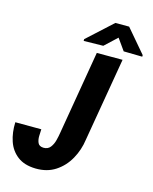

<svg xmlns="http://www.w3.org/2000/svg" viewBox="-132 -989 867 1086"><g transform="rotate(15 301.5 -446.0)"><path d="M265.6 -220.7 348.6 -710.9H499.5L416 -221.2Q407.7 -159.7 377.9 -106.2Q348.1 -52.7 298.8 -20.5Q249.5 11.7 182.1 10.3Q116.2 8.8 76.2 -22Q36.1 -52.7 19.3 -102.5Q2.4 -152.3 4.9 -212.9L157.2 -212.4Q156.2 -195.3 155.5 -172.9Q154.8 -150.4 162.6 -133.1Q170.4 -115.7 195.3 -114.7Q221.7 -114.3 235.8 -132.6Q250 -150.9 256.3 -176Q262.7 -201.2 265.6 -220.7ZM486.8 -901.9 602.5 -766.1V-756.8L493.2 -758.8L445.3 -826.2L373.5 -759.3L259.3 -757.3V-767.6L406.2 -901.9Z"/></g></svg>

Font: Roboto Condensed ExtraBold
Style: Italic
Weight: 800
Italic angle: -12°
Designer: Christian Robertson
Foundry: Google
Version: Version 3.008; 2023